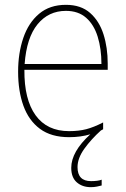

<svg xmlns="http://www.w3.org/2000/svg" viewBox="-20 -558 521 795"><path d="M301 134Q301 192 357 192Q370 192 382 190.5Q394 189 401 186V210Q393 212 381.5 214.5Q370 217 356 217Q321 217 298 197Q275 177 275 137Q275 70 354 -2Q314 10 266 10Q192 10 145.5 -24.5Q99 -59 77 -120Q55 -181 55 -261Q55 -338 76.5 -401Q98 -464 142 -501Q186 -538 253 -538Q315 -538 353 -504.5Q391 -471 408.5 -416Q426 -361 426 -295V-269H81Q80 -146 127.5 -80.5Q175 -15 266 -15Q306 -15 337 -23Q368 -31 407 -51V-23Q403 -20 398 -18Q358 18 329.5 57.5Q301 97 301 134ZM253 -513Q181 -513 135.5 -457.5Q90 -402 82 -293H400Q400 -356 384.5 -406Q369 -456 336.5 -484.5Q304 -513 253 -513Z"/></svg>

Font: Noto Sans Tamil SemiCondensed Thin
Style: Regular
Weight: 100
Width: 4
Designer: Jelle Bosma - Monotype Design Team
Foundry: Monotype Imaging Inc.
Version: Version 2.004; ttfautohint (v1.8.4.7-5d5b)